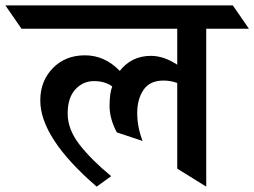

<svg xmlns="http://www.w3.org/2000/svg" viewBox="-100 -695 947 715"><path d="M335 -202Q308 -253 308 -300.5Q308 -348 318 -373Q291 -393 250 -393Q209 -393 180.5 -362Q152 -331 152 -272Q152 -213 196.5 -156Q241 -99 314 -39L260 0Q50 -181 50 -321Q50 -393 96.5 -441Q143 -489 216.5 -489Q290 -489 346 -431Q390 -487 462 -487Q510 -487 560 -454V-588H-20L-80 -675H767L827 -588H668V0L560 -67V-386Q535 -395 509 -395Q458 -395 434.5 -360.5Q411 -326 411 -274Q411 -222 431 -170Z"/></svg>

Font: Halant SemiBold
Style: Regular
Weight: 600
Designer: Hitesh Malaviya (Devanagari), Satya Rajpurohit (Latin)
Foundry: Indian Type Foundry
Version: Version 1.101;PS 1.0;hotconv 1.0.78;makeotf.lib2.5.61930; tt